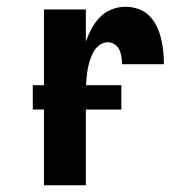

<svg xmlns="http://www.w3.org/2000/svg" viewBox="-20 -548 540 568"><path d="M110 0V-520H234V-425Q241 -445 251 -463.5Q261 -482 275.5 -497Q290 -512 310 -520Q330 -528 351 -528Q370 -528 389 -521.5Q408 -515 421.5 -501.5Q435 -488 443.5 -470.5Q452 -453 456.5 -434Q461 -415 463 -396Q465 -377 465 -358H341Q341 -368 339.5 -379Q338 -390 333.5 -400Q329 -410 319.5 -416.5Q310 -423 299 -423Q285 -423 273 -413.5Q261 -404 254.5 -390.5Q248 -377 244 -363Q240 -349 238 -334.5Q236 -320 235 -305Q234 -290 234 -276V0ZM77 -224V-296H339V-224Z"/></svg>

Font: Iosevka SS04 Extrabold
Style: Regular
Weight: 800
Monospace: yes
Designer: Belleve Invis
Foundry: Belleve Invis
Version: Version 19.0.0; ttfautohint (v1.8.4)